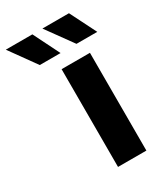

<svg xmlns="http://www.w3.org/2000/svg" viewBox="-299 -833 794 915"><g transform="rotate(-30 98.0 -375.5)"><path d="M72.3 0V-537.9H228.3V0ZM194.1 -607 89.9 -751.3H236L308.5 -607ZM-7.9 -607 -111.5 -751.3H34.6L106.5 -607Z"/></g></svg>

Font: Montserrat Thin
Style: Regular
Weight: 100
Designer: Julieta Ulanovsky
Foundry: Julieta Ulanovsky
Version: Version 9.000